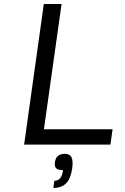

<svg xmlns="http://www.w3.org/2000/svg" viewBox="-20 -720 620 956"><path d="M540.5 -76.2 529.8 0H100.1L198.2 -700.2H286.6L198.7 -76.2ZM301.8 45.9H302.7Q327.6 45.9 336.2 63.5Q344.7 81.1 339.4 119.1Q332 169.4 309.3 192.6Q286.6 215.8 245.6 215.8L250.5 180.2Q269 180.2 279.5 167.5Q290 154.8 293.9 127Q269 127 259.8 117.9Q250.5 108.9 253.4 87.9Q259.3 45.9 301.8 45.9Z"/></svg>

Font: Fivo Sans
Style: Italic
Weight: 400
Designer: Alexander Slobzheninov
Foundry: Alexander Slobzheninov
Version: 1.0